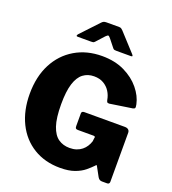

<svg xmlns="http://www.w3.org/2000/svg" viewBox="-169 -1089 1095 1224"><g transform="rotate(20 378.5 -476.5)"><path d="M379 10Q276 10 198.5 -37.5Q121 -85 79 -170.5Q37 -256 37 -368Q37 -485 81.5 -571Q126 -657 206 -704.5Q286 -752 390 -752Q477 -752 542 -720.5Q607 -689 647.5 -639.5Q688 -590 699 -537Q703 -518 700 -512.5Q697 -507 686 -505L534 -482Q523 -482 520 -486.5Q517 -491 515 -500Q510 -530 494 -555.5Q478 -581 451 -597Q424 -613 386 -613Q343 -613 312 -589.5Q281 -566 264.5 -514Q248 -462 248 -374Q248 -281 266 -228Q284 -175 316.5 -152.5Q349 -130 393 -130Q419 -130 439.5 -137Q460 -144 475.5 -156.5Q491 -169 501.5 -185.5Q512 -202 518 -221L520 -240Q526 -256 511 -256H404Q395 -256 390.5 -260Q386 -264 386 -276V-362Q386 -377 405 -377H679Q695 -377 703.5 -369.5Q712 -362 712 -349V-16Q712 -9 708 -4.5Q704 0 696 0H661Q652 0 645 -4Q638 -8 632 -18L597 -82Q595 -86 592.5 -86Q590 -86 587 -81Q568 -61 542.5 -40Q517 -19 477.5 -4.5Q438 10 379 10ZM439 -822 396 -876Q386 -888 381 -888Q376 -888 364 -876L315 -822Q309 -816 304.5 -815Q300 -814 291 -814H200Q192 -814 191.5 -818.5Q191 -823 198 -831L308 -948Q315 -956 322 -959.5Q329 -963 342 -963H427Q437 -963 442.5 -959Q448 -955 453 -950L562 -831Q579 -814 561 -814H464Q456 -814 450 -815Q444 -816 439 -822Z"/></g></svg>

Font: Libre Franklin ExtraBold
Style: Regular
Weight: 800
Designer: Pablo Impallari, Rodrigo Fuenzalida, Nhung Nguyen
Foundry: Impallari Type
Version: Version 3.000